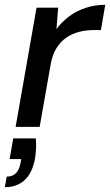

<svg xmlns="http://www.w3.org/2000/svg" viewBox="-40 -528 458 799"><path d="M25 0 112 -496H202L195 -407Q218 -438 248.5 -460.5Q279 -483 317 -495.5Q355 -508 398 -508L380 -403H352Q319 -403 289.5 -395.5Q260 -388 235.5 -371Q211 -354 194 -326Q177 -298 170 -255L125 0ZM-20 251 -12 207Q13 207 27 192Q41 177 46 148L48 134H0L15 48H109Q111 70 110 91Q109 112 106 130Q95 192 62.5 221.5Q30 251 -20 251Z"/></svg>

Font: DM Sans 24pt Medium
Style: Italic
Weight: 500
Italic angle: -10°
Designer: Colophon Foundry, Jonny Pinhorn
Foundry: Colophon Foundry
Version: Version 4.004;gftools[0.9.30]